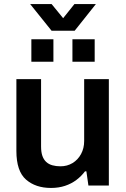

<svg xmlns="http://www.w3.org/2000/svg" viewBox="-20 -917 623 949"><path d="M232 12Q156 12 108.5 -29.5Q61 -71 61 -171V-526H183V-193Q183 -165 189.5 -146.5Q196 -128 208.5 -116.5Q221 -105 239 -100Q257 -95 279 -95Q312 -95 338.5 -111Q365 -127 380.5 -155.5Q396 -184 396 -220V-526H518V0H417L407 -70H400Q382 -46 357.5 -27.5Q333 -9 301.5 1.5Q270 12 232 12ZM135 -612V-723H244V-612ZM338 -612V-723H448V-612ZM129 -897H235L320 -793L264 -792L348 -897H454L349 -765H235Z"/></svg>

Font: Archivo SemiBold
Style: Regular
Weight: 600
Designer: Hector Gatti
Foundry: Omnibus-Type
Version: Version 2.001